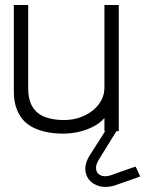

<svg xmlns="http://www.w3.org/2000/svg" viewBox="-20 -521 577 763"><path d="M444 -11H400V-3L335 99Q319 125 319 149.5Q319 174 333.5 192.5Q348 211 373.5 218.5Q399 226 433 217Q439 215 456 209Q473 203 492 196.5Q511 190 524 185Q537 180 537 180L519 141Q519 141 511.5 143.5Q504 146 491 150.5Q478 155 460.5 161Q443 167 422 175Q398 183 381.5 176.5Q365 170 362 152.5Q359 135 373 113L444 -2ZM395 -52V0H452V-501H395V-173Q395 -146 383 -123Q371 -100 348.5 -82Q326 -64 297 -54Q268 -44 234 -44Q191 -44 159 -56Q127 -68 109.5 -96Q92 -124 92 -171V-501H35V-157Q35 -123 43.5 -96Q52 -69 68 -49Q84 -29 108.5 -16Q133 -3 163.5 3.5Q194 10 232 10Q260 10 290.5 3.5Q321 -3 349 -17Q377 -31 395 -52Z"/></svg>

Font: AdventPro_ExpandedRegular
Style: ExpandedRegular
Weight: 400
Width: 7
Designer: VivaRado, Andreas Kalpakidis
Foundry: VivaRado, Andreas Kalpakidis
Version: Version 3.000